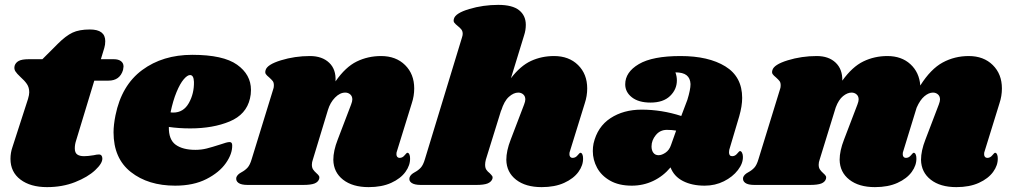

<svg xmlns="http://www.w3.org/2000/svg" viewBox="-20 -759 4158 788"><path d="M487 -486Q487 -482 485 -472Q472 -428 425 -428H367L292 -181Q287 -166 287 -150Q287 -132 297 -125Q307 -118 325 -118Q341 -118 365 -122Q377 -125 386 -125Q393 -125 396.5 -120.5Q400 -116 400 -109Q401 -89 370.5 -60.5Q340 -32 288 -11.5Q236 9 173 9Q105 9 64 -22Q23 -53 23 -107Q23 -132 31 -155L95 -353Q100 -370 100 -380Q100 -400 90.5 -414Q81 -428 64 -443Q49 -457 43 -466.5Q37 -476 40 -489Q44 -502 57 -509Q70 -516 98 -516H154L217 -579Q250 -612 277.5 -625Q305 -638 349 -638Q412 -638 412 -590Q412 -575 408 -562L394 -516H447Q466 -516 476.5 -508Q487 -500 487 -486Z M1010 -390Q1010 -371 1006 -355Q991 -289 922.5 -260.5Q854 -232 761 -232Q714 -232 673 -238Q672 -186 701 -165Q730 -144 782 -144Q806 -144 828 -149.5Q850 -155 884 -166Q912 -176 922 -176Q933 -176 933 -163Q934 -128 907 -89.5Q880 -51 827 -24Q774 3 699 3Q588 3 517 -53Q446 -109 446 -216Q446 -246 454 -286Q479 -409 563.5 -471.5Q648 -534 769 -534Q896 -534 953 -493.5Q1010 -453 1010 -390ZM691 -297Q733 -297 755 -336Q777 -375 776 -423Q775 -451 760 -451Q749 -451 734 -433.5Q719 -416 704.5 -381Q690 -346 680 -298Q684 -297 691 -297Z M1609 -138Q1607 -134 1607 -126Q1607 -119 1610.5 -115Q1614 -111 1620 -111Q1632 -111 1640.5 -121.5Q1649 -132 1652 -132Q1657 -132 1660 -125.5Q1663 -119 1663 -110Q1664 -81 1644 -53.5Q1624 -26 1585.5 -8.5Q1547 9 1493 9Q1427 9 1388 -21.5Q1349 -52 1348 -103Q1348 -140 1366 -186L1421 -330Q1426 -343 1426 -351Q1426 -364 1417.5 -371.5Q1409 -379 1397 -379Q1375 -379 1355 -358.5Q1335 -338 1326 -308L1264 -104Q1260 -93 1260 -83Q1260 -71 1265 -63.5Q1270 -56 1279 -48Q1286 -42 1289 -37Q1292 -32 1290 -25Q1286 -12 1271 -6Q1256 0 1224 0H996Q970 0 958.5 -8.5Q947 -17 950 -31Q954 -43 971 -52Q986 -60 996 -71Q1006 -82 1013 -106L1102 -395Q1104 -400 1104 -409Q1104 -420 1099.5 -426Q1095 -432 1085 -441Q1075 -449 1071 -455Q1067 -461 1070 -471Q1076 -494 1133 -511.5Q1190 -529 1252 -529Q1302 -529 1331 -501.5Q1360 -474 1357 -425Q1398 -484 1444 -506.5Q1490 -529 1544 -529Q1605 -529 1642.5 -492Q1680 -455 1680 -396Q1680 -365 1670 -335Z M2319 -138Q2317 -134 2317 -126Q2317 -119 2320.5 -115Q2324 -111 2330 -111Q2342 -111 2350.5 -121.5Q2359 -132 2362 -132Q2367 -132 2370 -125.5Q2373 -119 2373 -110Q2374 -81 2354 -53.5Q2334 -26 2295.5 -8.5Q2257 9 2203 9Q2137 9 2098 -21.5Q2059 -52 2058 -103Q2058 -140 2076 -186L2131 -330Q2136 -343 2136 -351Q2136 -364 2127.5 -371.5Q2119 -379 2107 -379Q2088 -379 2068.5 -361.5Q2049 -344 2037 -305V-307L1974 -104Q1971 -92 1971 -83Q1971 -70 1976 -62.5Q1981 -55 1990 -48Q1997 -41 2000 -36.5Q2003 -32 2001 -25Q1996 -12 1981 -6Q1966 0 1935 0H1707Q1681 0 1669 -8.5Q1657 -17 1661 -31Q1665 -43 1682 -52Q1697 -60 1707 -71Q1717 -82 1724 -106L1876 -605Q1879 -614 1879 -620Q1879 -631 1873.5 -638Q1868 -645 1859 -652Q1849 -660 1844.5 -666Q1840 -672 1843 -682Q1849 -705 1906 -722Q1963 -739 2025 -739Q2083 -739 2110.5 -717Q2138 -695 2138 -657Q2138 -635 2131 -614L2077 -438Q2116 -489 2159.5 -509Q2203 -529 2254 -529Q2315 -529 2352.5 -492Q2390 -455 2390 -396Q2390 -365 2380 -335Z M3026 -357Q3026 -324 3014 -282L2973 -144Q2972 -140 2972 -134Q2972 -118 2985 -118Q2997 -118 3005.5 -128.5Q3014 -139 3017 -139Q3022 -139 3025.5 -132Q3029 -125 3029 -116Q3030 -89 3008.5 -61Q2987 -33 2951 -15Q2915 3 2872 3Q2820 3 2783 -16Q2746 -35 2732 -72Q2702 -36 2661 -16.5Q2620 3 2573 3Q2520 3 2484 -17.5Q2448 -38 2430.5 -70.5Q2413 -103 2413 -139Q2413 -155 2416 -170Q2432 -239 2485.5 -274Q2539 -309 2613 -309Q2696 -309 2776 -283L2801 -349Q2814 -391 2814 -414Q2813 -438 2798 -450Q2783 -462 2752 -462Q2758 -446 2758 -429Q2758 -392 2730 -365Q2702 -338 2650 -338Q2601 -338 2573.5 -359.5Q2546 -381 2546 -413Q2546 -463 2602 -496Q2658 -529 2773 -529Q2888 -529 2957 -486.5Q3026 -444 3026 -357ZM2654 -158Q2654 -142 2661.5 -132Q2669 -122 2683 -122Q2696 -122 2711.5 -132.5Q2727 -143 2734 -164L2755 -223Q2738 -226 2717 -226Q2689 -226 2671.5 -204.5Q2654 -183 2654 -158Z M4021 -138Q4019 -134 4019 -126Q4019 -119 4022.5 -115Q4026 -111 4032 -111Q4044 -111 4052.5 -121.5Q4061 -132 4064 -132Q4069 -132 4072 -125.5Q4075 -119 4075 -110Q4076 -81 4056 -53.5Q4036 -26 3997.5 -8.5Q3959 9 3905 9Q3839 9 3800 -21.5Q3761 -52 3760 -103Q3760 -140 3778 -186L3833 -330Q3838 -343 3838 -351Q3838 -364 3829.5 -371.5Q3821 -379 3809 -379Q3792 -379 3774 -364Q3756 -349 3742 -317L3687 -138Q3685 -134 3685 -126Q3685 -119 3688.5 -115Q3692 -111 3698 -111Q3710 -111 3718.5 -121.5Q3727 -132 3730 -132Q3735 -132 3738 -125.5Q3741 -119 3741 -110Q3742 -81 3722 -53.5Q3702 -26 3663.5 -8.5Q3625 9 3571 9Q3505 9 3466 -21.5Q3427 -52 3426 -103Q3426 -140 3444 -186L3499 -330Q3504 -343 3504 -351Q3504 -364 3495.5 -371.5Q3487 -379 3475 -379Q3458 -379 3440 -364.5Q3422 -350 3410 -318L3344 -104Q3340 -93 3340 -83Q3340 -71 3345 -63.5Q3350 -56 3359 -48Q3366 -42 3369 -37Q3372 -32 3370 -25Q3366 -12 3351 -6Q3336 0 3304 0H3076Q3050 0 3038.5 -8.5Q3027 -17 3030 -31Q3034 -43 3051 -52Q3066 -60 3076 -71Q3086 -82 3093 -106L3182 -395Q3184 -400 3184 -409Q3184 -420 3179.5 -426Q3175 -432 3165 -441Q3155 -449 3151 -455Q3147 -461 3150 -471Q3156 -494 3213 -511.5Q3270 -529 3332 -529Q3381 -529 3409.5 -502Q3438 -475 3437 -428Q3478 -485 3523.5 -507Q3569 -529 3622 -529Q3680 -529 3716.5 -495.5Q3753 -462 3757 -408Q3800 -476 3849 -502.5Q3898 -529 3956 -529Q4017 -529 4054.5 -492Q4092 -455 4092 -396Q4092 -365 4082 -335Z"/></svg>

Font: Shrikhand
Style: Regular
Weight: 400
Italic angle: -14°
Designer: Jonny Pinhorn
Foundry: Jonny Pinhorn
Version: Version 1.001;PS 1.001;hotconv 1.0.88;makeotf.lib2.5.647800